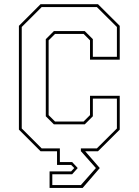

<svg xmlns="http://www.w3.org/2000/svg" viewBox="-20 -720 660 914"><path d="M216 174.5V96H318.5L333.5 80L318.5 65H251.5V0H173L70 -103V-597L173 -700H446.5L550 -597V-436H408.5V-528L378 -558.5H242L211.5 -528V-172L242 -141.5H378L408.5 -172V-264H550V-103L446.5 0H385.5L455 80L373.5 174.5ZM229 161H365L436.5 80L365.5 0H365V-13.5H441L536.5 -108.5V-250.5H422V-166.5L383.5 -128H236.5L198 -166.5V-533.5L236.5 -572H383.5L422 -533.5V-449.5H536.5V-591.5L441 -686.5H178.5L83.5 -591.5V-108.5L178.5 -13.5H265V51.5H323.5L350 80L323.5 109.5H229Z"/></svg>

Font: Tourney Expanded Thin
Style: Regular
Weight: 100
Width: 7
Designer: Tyler Finck
Foundry: Etcetera Type Co
Version: Version 1.010; ttfautohint (v1.8.3)